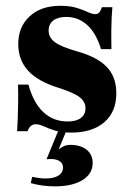

<svg xmlns="http://www.w3.org/2000/svg" viewBox="-20 -450 461 668"><path d="M228.2 11.3Q193.5 11.3 170.6 4Q147.6 -3.2 132.3 -10.5Q116.9 -17.7 104 -17.7Q84.7 -17.7 75.8 6.5H39.5Q41.1 -17.7 41.9 -40.7Q42.7 -63.7 43.1 -91.5Q43.5 -119.4 42.7 -155.6H79Q96 -92.7 130.6 -60.1Q165.3 -27.4 215.3 -27.4Q245.2 -27.4 261.3 -39.5Q277.4 -51.6 277.4 -73.4Q277.4 -96 257.3 -111.7Q237.1 -127.4 183.9 -144.4Q111.3 -166.9 77.4 -204.4Q43.5 -241.9 43.5 -296.8Q43.5 -356.5 83.1 -393.1Q122.6 -429.8 189.5 -429.8Q222.6 -429.8 245.6 -423Q268.5 -416.1 284.3 -408.5Q300 -400.8 311.3 -400.8Q320.2 -400.8 325.4 -406.9Q330.6 -412.9 334.7 -425H371Q369.4 -408.1 368.5 -389.5Q367.7 -371 367.3 -344.8Q366.9 -318.5 367.7 -279H331.5Q314.5 -334.7 283.5 -362.9Q252.4 -391.1 210.5 -391.1Q181.5 -391.1 165.3 -378.6Q149.2 -366.1 149.2 -343.5Q149.2 -319.4 171 -303.2Q192.7 -287.1 249.2 -271Q318.5 -251.6 351.6 -216.9Q384.7 -182.3 384.7 -125.8Q384.7 -60.5 342.7 -24.6Q300.8 11.3 228.2 11.3ZM170.2 198.4Q148.4 198.4 125.8 195.2Q103.2 191.9 87.1 187.1L91.9 165.3Q104 167.7 116.1 169.4Q128.2 171 138.7 171Q166.9 171 183.1 160.9Q199.2 150.8 199.2 133.1Q199.2 118.5 187.9 110.9Q176.6 103.2 155.6 103.2Q152.4 103.2 148.8 103.6Q145.2 104 141.9 104L184.7 0H212.9L183.9 70.2Q193.5 62.1 203.2 58.1Q212.9 54 224.2 54Q260.5 54 281.5 71Q302.4 87.9 302.4 116.9Q302.4 154.8 266.9 176.6Q231.5 198.4 170.2 198.4Z"/></svg>

Font: Playfair 9pt Black
Style: Regular
Weight: 900
Designer: Claus Eggers Sørensen
Foundry: Claus Eggers Sørensen
Version: Version 2.203